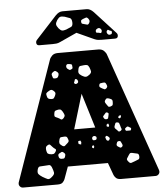

<svg xmlns="http://www.w3.org/2000/svg" viewBox="-60 -973 876 1026"><g transform="rotate(-5 377.5 -460.0)"><path d="M22 0Q13 0 6.5 -6.5Q0 -13 0 -22Q0 -26 1 -29L224 -667Q227 -678 238 -689Q249 -700 269 -700H486Q506 -700 517 -689Q528 -678 531 -667L754 -29Q755 -26 755 -22Q755 -13 748.5 -6.5Q742 0 733 0H548Q529 0 520.5 -8.5Q512 -17 509 -25L485 -91H270L246 -25Q243 -17 235 -8.5Q227 0 207 0ZM325 -636Q319 -637 315.5 -636.5Q312 -636 309 -631Q305 -620 313 -612Q319 -607 323 -605Q327 -603 334 -607Q341 -610 341 -614.5Q341 -619 340 -627Q339 -633 335.5 -634Q332 -635 325 -636ZM431 -609Q426 -620 420 -622Q414 -624 403 -623Q390 -622 382.5 -620.5Q375 -619 372 -606Q368 -591 371 -583.5Q374 -576 387 -568Q400 -560 408.5 -560.5Q417 -561 429 -571Q439 -580 437.5 -588Q436 -596 431 -609ZM254 -602Q248 -607 243.5 -605.5Q239 -604 233 -599Q224 -593 228 -582Q230 -574 232 -570Q234 -566 242 -566Q251 -566 255 -568.5Q259 -571 262 -579Q265 -588 263 -592.5Q261 -597 254 -602ZM353 -553Q348 -553 347.5 -550Q347 -547 345 -542Q343 -538 342 -535.5Q341 -533 344 -530Q350 -524 358 -529Q366 -533 364 -541Q361 -552 353 -553ZM513 -512Q510 -519 506.5 -520.5Q503 -522 495 -521Q487 -520 482 -519Q477 -518 475 -510Q474 -501 478 -498Q482 -495 489 -491Q496 -487 500.5 -485.5Q505 -484 511 -489Q517 -495 517 -499.5Q517 -504 513 -512ZM229 -501Q222 -507 217 -507Q212 -507 204 -502Q195 -497 191 -492.5Q187 -488 190 -478Q192 -467 196.5 -463Q201 -459 213 -458Q223 -457 227 -461.5Q231 -466 235 -475Q239 -484 238 -489Q237 -494 229 -501ZM321 -286H434L377 -472ZM524 -433Q516 -436 511 -436Q506 -436 501 -429Q496 -422 497 -417.5Q498 -413 503 -406Q509 -397 512.5 -392.5Q516 -388 526 -391Q536 -394 537.5 -399.5Q539 -405 539 -416Q539 -424 535.5 -427Q532 -430 524 -433ZM268 -386Q262 -396 256 -398Q250 -400 239 -397Q228 -395 225.5 -390Q223 -385 222 -374Q221 -365 225 -362Q229 -359 237 -356Q248 -351 254 -346Q260 -341 269 -350Q278 -360 276.5 -367Q275 -374 268 -386ZM506 -360Q499 -363 496 -359Q493 -355 488 -350Q483 -345 481.5 -342.5Q480 -340 483 -334Q488 -324 498 -325Q505 -326 506.5 -329Q508 -332 509 -339Q510 -347 511.5 -351.5Q513 -356 506 -360ZM575 -341 565 -337 560 -329 569 -323 576 -330ZM568 -284Q565 -292 563.5 -297Q562 -302 554 -303Q545 -304 543 -299Q541 -294 538 -286Q534 -276 542 -269Q550 -262 554 -256.5Q558 -251 567 -256Q576 -262 573 -268Q570 -274 568 -284ZM504 -302 495 -295 496 -286 506 -283 509 -292ZM614 -273Q606 -279 601 -274Q596 -271 593.5 -268Q591 -265 593 -260Q595 -254 598.5 -254Q602 -254 608 -254Q615 -254 619 -254Q623 -254 624 -260Q626 -266 622.5 -268Q619 -270 614 -273ZM284 -237Q281 -246 278 -249Q275 -252 266 -252Q254 -251 247.5 -250.5Q241 -250 238 -239Q234 -226 236 -219Q238 -212 250 -204Q260 -198 265 -203.5Q270 -209 279 -216Q285 -221 286 -225.5Q287 -230 284 -237ZM432 -239Q423 -244 416 -238Q410 -232 414 -223Q416 -219 418.5 -219Q421 -219 426 -219Q435 -220 436 -226Q438 -236 432 -239ZM501 -230Q496 -233 493.5 -235.5Q491 -238 487 -235Q482 -231 483 -228Q484 -225 486 -219Q489 -210 496 -210Q501 -210 502.5 -212.5Q504 -215 506 -220Q507 -225 501 -230ZM353 -215 348 -224 336 -220 338 -206 351 -202ZM197 -203Q190 -210 186.5 -214.5Q183 -219 174 -215Q165 -210 163 -205Q161 -200 162 -189Q164 -178 166.5 -173Q169 -168 180 -165Q192 -163 199 -164.5Q206 -166 212 -177Q218 -187 211 -191Q204 -195 197 -203ZM568 -189Q565 -196 563 -199.5Q561 -203 554 -203Q546 -202 544 -198.5Q542 -195 540 -188Q539 -182 541 -179Q543 -176 548 -173Q554 -169 557.5 -167.5Q561 -166 567 -170Q572 -175 571.5 -179Q571 -183 568 -189ZM420 -185 415 -194 408 -187V-180L417 -176ZM255 -167Q248 -173 243.5 -171.5Q239 -170 231 -165Q225 -161 224.5 -157Q224 -153 226 -146Q228 -136 240 -135Q248 -135 252 -135.5Q256 -136 259 -143Q262 -152 262 -156.5Q262 -161 255 -167ZM626 -132Q616 -135 610.5 -134Q605 -133 600 -124Q593 -113 589 -106.5Q585 -100 594 -90Q602 -79 609.5 -81Q617 -83 629 -88Q642 -93 649 -96Q656 -99 655 -113Q654 -126 646 -127.5Q638 -129 626 -132ZM185 -94Q179 -108 170.5 -107.5Q162 -107 147 -106Q131 -105 121.5 -104.5Q112 -104 108 -88Q104 -72 110 -64.5Q116 -57 130 -48Q147 -38 156.5 -34Q166 -30 180 -43Q195 -55 193.5 -65.5Q192 -76 185 -94ZM175 -750Q159 -750 159 -766Q159 -774 164 -779L276 -901Q294 -920 313 -920H443Q462 -920 480 -901L592 -779Q597 -774 597 -766Q597 -750 581 -750H510Q500 -750 490.5 -751Q481 -752 470 -757L378 -799L286 -757Q276 -752 266 -751Q256 -750 246 -750ZM361 -857Q360 -876 350.5 -880Q341 -884 323 -890Q307 -894 299 -891.5Q291 -889 282 -876Q273 -862 273.5 -853.5Q274 -845 284 -832Q294 -820 302 -818Q310 -816 325 -821Q343 -828 352.5 -833Q362 -838 361 -857ZM447 -870Q441 -877 436 -875.5Q431 -874 423 -871Q415 -868 411 -865Q407 -862 408 -854Q409 -846 413.5 -844.5Q418 -843 426 -841Q434 -839 439 -837.5Q444 -836 449 -843Q454 -851 453.5 -856.5Q453 -862 447 -870ZM508 -810Q500 -817 490 -811Q480 -806 482 -795Q483 -790 486.5 -790Q490 -790 496 -789Q502 -788 506 -786.5Q510 -785 512 -791Q517 -801 508 -810ZM557 -795Q552 -797 549 -799.5Q546 -802 542 -797Q536 -790 542 -780Q548 -771 558 -774Q564 -775 565.5 -778Q567 -781 567 -787Q567 -792 564 -793Q561 -794 557 -795Z"/></g></svg>

Font: Rubik Moonrocks
Style: Regular
Weight: 400
Designer: Hubert and Fischer, NaN
Foundry: Hubert and Fischer, NaN
Version: Version 2.200